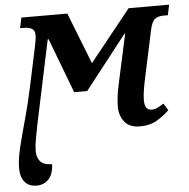

<svg xmlns="http://www.w3.org/2000/svg" viewBox="-54 -589 867 883"><g transform="rotate(-5 379.5 -148.0)"><path d="M80 240Q44 240 25 217Q6 194 6 153Q6 113 19.5 57.5Q33 2 52 -65.5Q71 -133 87 -208L128 -400Q135 -432 135 -449Q135 -472 121 -480Q107 -488 82 -488H67L77 -536H289L382 -299L572 -536H759L749 -488H728Q705 -488 690 -477.5Q675 -467 667 -431L619 -207Q613 -179 609 -153.5Q605 -128 605 -107Q605 -62 637 -62Q651 -62 663.5 -68Q676 -74 693 -85L713 -53Q691 -31 658 -10.5Q625 10 577 10Q528 10 505.5 -19.5Q483 -49 483 -88Q483 -103 485.5 -129Q488 -155 496 -191L546 -421H543L349 -173H289L193 -426H189L107 -38Q100 -3 94.5 28.5Q89 60 89 82Q89 110 104 128.5Q119 147 159 148Q157 195 135 217.5Q113 240 80 240Z"/></g></svg>

Font: Noto Serif SemiCondensed SemiBold
Style: Italic
Weight: 600
Width: 4
Italic angle: -12°
Designer: Monotype Design Team
Foundry: Monotype Imaging Inc.
Version: Version 2.014; ttfautohint (v1.8.4.7-5d5b)